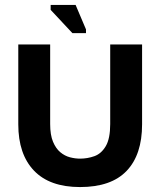

<svg xmlns="http://www.w3.org/2000/svg" viewBox="-20 -743 645 777"><path d="M304 14Q181 14 117.5 -52.5Q54 -119 54 -240V-563H183V-241Q183 -197 194.5 -169.5Q206 -142 224 -127Q242 -112 263 -106.5Q284 -101 304 -101Q334 -101 362 -111Q390 -121 408 -151.5Q426 -182 426 -241V-563H555V-240Q555 -117 492.5 -51.5Q430 14 304 14ZM273 -609 185 -703V-723H286L328 -624V-609Z"/></svg>

Font: Darker Grotesque Light ExtraBold
Style: Regular
Weight: 800
Version: Version 1.000;gftools[0.9.28]